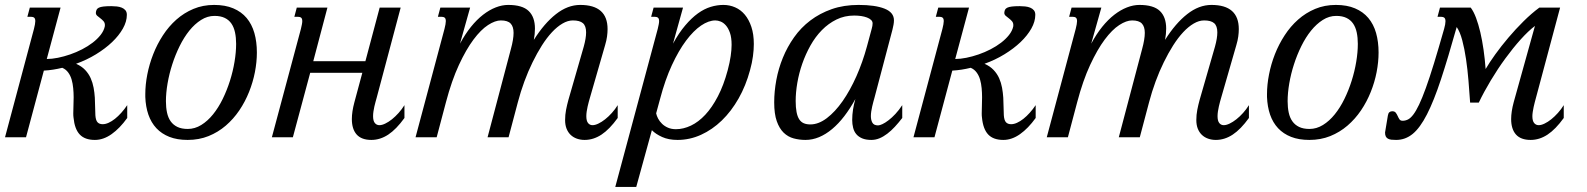

<svg xmlns="http://www.w3.org/2000/svg" viewBox="-47 -549 6347 768"><path d="M247.1 -78.6Q246.6 -82.5 246.3 -86.4Q246.1 -90.3 246.1 -95.2Q246.1 -108.9 246.8 -125.5Q247.6 -142.1 247.6 -159.7Q247.6 -177.7 245.8 -196.3Q244.1 -214.8 239.5 -230.7Q234.9 -246.6 225.8 -259Q216.8 -271.5 202.1 -277.8Q184.1 -273.4 165.8 -270.5Q147.5 -267.6 128.4 -266.6L57.1 0H-26.9L88.9 -433.6Q91.3 -443.8 92.8 -451.4Q94.2 -459 94.2 -464.4Q94.2 -474.6 89.6 -478.3Q85 -481.9 76.2 -481.9H62.5L72.3 -518.6H195.3L140.1 -313Q160.6 -313 184.8 -317.9Q209 -322.8 233.6 -331.3Q258.3 -339.8 281.5 -351.8Q304.7 -363.8 323.5 -378.2Q342.3 -392.6 355.2 -408.9Q368.2 -425.3 372.1 -442.9Q372.6 -444.8 372.6 -448.7Q372.6 -458 366.9 -464.4Q361.3 -470.7 354.5 -475.8Q347.7 -481 342 -485.8Q336.4 -490.7 336.4 -497.6Q336.9 -504.9 339.4 -510Q341.8 -515.1 348.4 -518.3Q355 -521.5 366.7 -522.9Q378.4 -524.4 398.4 -524.4Q409.2 -524.4 420.2 -523.2Q431.2 -522 440.2 -518.3Q449.2 -514.6 454.8 -507.8Q460.4 -501 460.4 -489.7Q460.4 -462.9 444.6 -434.8Q428.7 -406.7 401.4 -380.6Q374 -354.5 336.9 -331.8Q299.8 -309.1 257.3 -293.9Q279.3 -284.2 293.5 -269.3Q307.6 -254.4 315.7 -236.3Q323.7 -218.3 327.4 -198.2Q331.1 -178.2 332.3 -158.4Q333.5 -138.7 333.5 -120.6Q333.5 -102.5 334.5 -87.9Q335.9 -67.9 343 -60.1Q350.1 -52.2 363.8 -52.2Q375 -52.2 387.5 -57.9Q399.9 -63.5 412.8 -73.7Q425.8 -84 438.2 -97.9Q450.7 -111.8 461.9 -128.4V-77.1Q432.1 -35.6 399.4 -12.5Q366.7 10.7 332.5 10.7Q292.5 10.7 272 -11Q251.5 -32.7 247.1 -78.6Z M534.2 -172.4Q534.2 -210 542.2 -251.2Q550.3 -292.5 565.9 -332.3Q581.5 -372.1 604.7 -407.7Q627.9 -443.4 658.4 -470.5Q689 -497.6 726.8 -513.4Q764.6 -529.3 809.6 -529.3Q854 -529.3 886.2 -515.6Q918.5 -502 939.5 -477.1Q960.4 -452.1 970.5 -417Q980.5 -381.8 980.5 -338.9Q980.5 -301.3 972.7 -260.7Q964.8 -220.2 949.2 -181.2Q933.6 -142.1 910.2 -107.4Q886.7 -72.8 856 -46.4Q825.2 -20 787.1 -4.6Q749 10.7 703.6 10.7Q661.6 10.7 630.6 -1.5Q599.6 -13.7 578.6 -36.1Q557.6 -58.6 546.6 -90.3Q535.6 -122.1 534.2 -161.1ZM811 -485.4Q782.7 -485.4 757.3 -469.2Q731.9 -453.1 710.4 -426.5Q689 -399.9 671.6 -364.7Q654.3 -329.6 642.1 -291.7Q629.9 -253.9 623.3 -215.6Q616.7 -177.2 616.7 -144Q616.7 -119.1 621.1 -98.6Q625.5 -78.1 635.7 -63.7Q646 -49.3 662.6 -41.3Q679.2 -33.2 704.1 -33.2Q732.4 -33.2 758.1 -49.1Q783.7 -64.9 805.2 -91.6Q826.7 -118.2 843.8 -153.1Q860.8 -188 872.8 -225.8Q884.8 -263.7 891.1 -301.8Q897.5 -339.8 897.5 -373.5Q897.5 -398.4 893.1 -419.2Q888.7 -439.9 878.7 -454.6Q868.7 -469.2 852.1 -477.3Q835.4 -485.4 811 -485.4Z M1459.5 -157.2Q1457.5 -150.4 1455.1 -141.4Q1452.6 -132.3 1450.4 -122.8Q1448.2 -113.3 1446.8 -103.3Q1445.3 -93.3 1445.3 -84.5Q1445.3 -65.4 1452.4 -56.9Q1459.5 -48.3 1470.7 -48.3Q1481 -48.3 1494.1 -54.7Q1507.3 -61 1520.8 -71.8Q1534.2 -82.5 1547.4 -97.2Q1560.5 -111.8 1570.8 -128.4V-77.1Q1538.1 -31.7 1505.9 -10.5Q1473.6 10.7 1438.5 10.7Q1398.9 10.7 1379.6 -11Q1360.4 -32.7 1360.4 -72.8Q1360.4 -102.1 1370.6 -140.1L1402.3 -257.8H1193.8L1124.5 0H1040.5L1156.7 -433.6Q1159.2 -443.8 1160.6 -451.4Q1162.1 -459 1162.1 -464.4Q1162.1 -474.6 1157.5 -478.3Q1152.8 -481.9 1144 -481.9H1130.4L1140.1 -518.6H1262.7L1206.1 -304.2H1414.6L1471.7 -518.6H1555.7Z M1731 -433.6Q1733.4 -443.8 1734.9 -451.4Q1736.3 -459 1736.3 -464.4Q1736.3 -474.6 1731.7 -478.3Q1727.1 -481.9 1718.3 -481.9H1704.6L1714.4 -518.6H1833.5L1793 -374.5Q1813.5 -412.6 1836.9 -441.7Q1860.4 -470.7 1885.3 -490Q1910.2 -509.3 1935.8 -519.3Q1961.4 -529.3 1985.8 -529.3Q2042.5 -529.3 2067.6 -505.1Q2092.8 -481 2092.8 -434.6Q2092.8 -413.6 2088.4 -389.6Q2129.9 -455.6 2176.8 -492.4Q2223.6 -529.3 2273.9 -529.3Q2383.3 -529.3 2383.3 -432.6Q2383.3 -418.5 2381.1 -402.6Q2378.9 -386.7 2373.5 -368.7L2312.5 -157.2Q2310.5 -150.4 2308.1 -141.6Q2305.7 -132.8 2303.5 -123Q2301.3 -113.3 2299.8 -103.3Q2298.3 -93.3 2298.3 -84.5Q2298.3 -65.4 2305.2 -56.9Q2312 -48.3 2323.2 -48.3Q2333.5 -48.3 2346.7 -54.7Q2359.9 -61 2373.5 -71.8Q2387.2 -82.5 2400.4 -97.2Q2413.6 -111.8 2423.8 -128.4V-77.1Q2391.1 -31.7 2358.9 -10.5Q2326.7 10.7 2291.5 10.7Q2274.9 10.7 2260.5 5.6Q2246.1 0.5 2235.6 -9.5Q2225.1 -19.5 2219.2 -34.4Q2213.4 -49.3 2213.4 -68.8Q2213.4 -89.8 2217.3 -109.9Q2221.2 -129.9 2226.6 -149.4L2288.1 -362.8Q2297.4 -396.5 2297.4 -419.4Q2297.4 -445.3 2284.7 -456.3Q2272 -467.3 2244.6 -467.3Q2224.1 -467.3 2202.9 -454.8Q2181.6 -442.4 2160.9 -420.2Q2140.1 -397.9 2120.6 -367.2Q2101.1 -336.4 2083.3 -300Q2065.4 -263.7 2050.5 -223.1Q2035.6 -182.6 2024.4 -140.1L1987.3 0H1903.3L1996.6 -353Q2002 -372.6 2004.6 -388.7Q2007.3 -404.8 2007.3 -417.5Q2007.3 -442.4 1995.6 -454.8Q1983.9 -467.3 1956.5 -467.3Q1933.6 -467.3 1905 -448.7Q1876.5 -430.2 1846.9 -390.6Q1817.4 -351.1 1788.6 -289.1Q1759.8 -227.1 1736.8 -140.1L1699.7 0H1615.2Z M2577.6 -95.7Q2579.6 -85.9 2585.4 -74.7Q2591.3 -63.5 2601.1 -54Q2610.8 -44.4 2624.8 -38.3Q2638.7 -32.2 2656.7 -32.2Q2686.5 -32.2 2716.8 -46.6Q2747.1 -61 2774.2 -90.1Q2801.3 -119.1 2824.5 -163.6Q2847.7 -208 2863.8 -268.1Q2872.1 -299.3 2875.7 -324.5Q2879.4 -349.6 2879.4 -369.6Q2879.4 -398.9 2872.8 -417.7Q2866.2 -436.5 2856.4 -447.5Q2846.7 -458.5 2835.4 -462.9Q2824.2 -467.3 2814.5 -467.3Q2787.6 -467.3 2757.3 -446.8Q2727.1 -426.3 2697.3 -386.5Q2667.5 -346.7 2640.4 -288.1Q2613.3 -229.5 2593.3 -153.3ZM2685.1 -518.6 2645 -374.5Q2668.9 -418 2694.1 -447.5Q2719.2 -477.1 2744.6 -495.4Q2770 -513.7 2795.7 -521.5Q2821.3 -529.3 2846.7 -529.3Q2871.6 -529.3 2893.8 -519.5Q2916 -509.8 2932.4 -490.2Q2948.7 -470.7 2958.5 -441.4Q2968.3 -412.1 2968.3 -373Q2968.3 -350.1 2964.8 -324Q2961.4 -297.9 2953.1 -268.1Q2936.5 -206.5 2907.5 -155.3Q2878.4 -104 2840.3 -67.1Q2802.2 -30.3 2757.1 -9.8Q2711.9 10.7 2663.1 10.7Q2627.4 10.7 2601.6 -1Q2575.7 -12.7 2560.5 -28.3L2498 198.7H2414.1L2584 -433.6Q2586.4 -443.8 2587.9 -451.4Q2589.4 -459 2589.4 -464.4Q2589.4 -474.6 2584.7 -478.3Q2580.1 -481.9 2571.3 -481.9H2557.6L2567.4 -518.6Z M3135.7 -145Q3135.7 -119.1 3139.2 -101.1Q3142.6 -83 3149.7 -72Q3156.7 -61 3167.7 -56.2Q3178.7 -51.3 3194.3 -51.3Q3227.1 -51.3 3260.3 -76.4Q3293.5 -101.6 3323.5 -144.5Q3353.5 -187.5 3378.7 -244.1Q3403.8 -300.8 3420.9 -363.8L3439.9 -434.1Q3443.4 -445.8 3443.4 -455.6Q3443.4 -463.4 3437.3 -469.2Q3431.2 -475.1 3420.9 -479Q3410.6 -482.9 3397.5 -484.9Q3384.3 -486.8 3369.6 -486.8Q3331.1 -486.8 3298.8 -470.9Q3266.6 -455.1 3240.5 -428.5Q3214.4 -401.9 3194.8 -366.9Q3175.3 -332 3162.1 -294.2Q3148.9 -256.3 3142.3 -217.8Q3135.7 -179.2 3135.7 -145ZM3049.8 -139.6Q3049.8 -183.1 3058.3 -229Q3066.9 -274.9 3084.5 -318.1Q3102.1 -361.3 3129.4 -399.9Q3156.7 -438.5 3194.3 -467Q3231.9 -495.6 3280 -512.5Q3328.1 -529.3 3387.2 -529.3Q3453.6 -529.3 3491.2 -514.4Q3528.8 -499.5 3528.8 -467.8Q3528.8 -459.5 3527.1 -450.2Q3525.4 -440.9 3522.9 -430.7L3450.7 -157.2Q3448.7 -150.4 3446.3 -141.4Q3443.8 -132.3 3441.7 -122.8Q3439.5 -113.3 3438 -103.3Q3436.5 -93.3 3436.5 -84.5Q3436.5 -68.8 3442.6 -58.1Q3448.7 -47.4 3465.3 -47.4Q3471.7 -47.4 3482.7 -52.5Q3493.7 -57.6 3507.1 -67.9Q3520.5 -78.1 3534.7 -93.3Q3548.8 -108.4 3562 -128.4V-77.1Q3547.4 -58.1 3532.5 -42Q3517.6 -25.9 3502.2 -14.2Q3486.8 -2.4 3470.9 4.2Q3455.1 10.7 3438.5 10.7Q3416.5 10.7 3401.6 4.4Q3386.7 -2 3377.9 -12.7Q3369.1 -23.4 3365.5 -38.1Q3361.8 -52.7 3361.8 -68.8Q3361.8 -89.8 3365.2 -111.6Q3368.7 -133.3 3374.5 -152.8Q3353.5 -114.7 3330.3 -84.5Q3307.1 -54.2 3281.7 -33Q3256.3 -11.7 3229.5 -0.5Q3202.6 10.7 3174.8 10.7Q3150.4 10.7 3127.7 4.6Q3105 -1.5 3087.6 -18.3Q3070.3 -35.2 3060.1 -64.2Q3049.8 -93.3 3049.8 -139.6Z M3880.9 -78.6Q3880.4 -82.5 3880.1 -86.4Q3879.9 -90.3 3879.9 -95.2Q3879.9 -108.9 3880.6 -125.5Q3881.3 -142.1 3881.3 -159.7Q3881.3 -177.7 3879.6 -196.3Q3877.9 -214.8 3873.3 -230.7Q3868.7 -246.6 3859.6 -259Q3850.6 -271.5 3835.9 -277.8Q3817.9 -273.4 3799.6 -270.5Q3781.2 -267.6 3762.2 -266.6L3690.9 0H3606.9L3722.7 -433.6Q3725.1 -443.8 3726.6 -451.4Q3728 -459 3728 -464.4Q3728 -474.6 3723.4 -478.3Q3718.8 -481.9 3710 -481.9H3696.3L3706.1 -518.6H3829.1L3773.9 -313Q3794.4 -313 3818.6 -317.9Q3842.8 -322.8 3867.4 -331.3Q3892.1 -339.8 3915.3 -351.8Q3938.5 -363.8 3957.3 -378.2Q3976.1 -392.6 3989 -408.9Q4002 -425.3 4005.9 -442.9Q4006.3 -444.8 4006.3 -448.7Q4006.3 -458 4000.7 -464.4Q3995.1 -470.7 3988.3 -475.8Q3981.4 -481 3975.8 -485.8Q3970.2 -490.7 3970.2 -497.6Q3970.7 -504.9 3973.1 -510Q3975.6 -515.1 3982.2 -518.3Q3988.8 -521.5 4000.5 -522.9Q4012.2 -524.4 4032.2 -524.4Q4043 -524.4 4054 -523.2Q4064.9 -522 4074 -518.3Q4083 -514.6 4088.6 -507.8Q4094.2 -501 4094.2 -489.7Q4094.2 -462.9 4078.4 -434.8Q4062.5 -406.7 4035.2 -380.6Q4007.8 -354.5 3970.7 -331.8Q3933.6 -309.1 3891.1 -293.9Q3913.1 -284.2 3927.2 -269.3Q3941.4 -254.4 3949.5 -236.3Q3957.5 -218.3 3961.2 -198.2Q3964.8 -178.2 3966.1 -158.4Q3967.3 -138.7 3967.3 -120.6Q3967.3 -102.5 3968.3 -87.9Q3969.7 -67.9 3976.8 -60.1Q3983.9 -52.2 3997.6 -52.2Q4008.8 -52.2 4021.2 -57.9Q4033.7 -63.5 4046.6 -73.7Q4059.6 -84 4072 -97.9Q4084.5 -111.8 4095.7 -128.4V-77.1Q4065.9 -35.6 4033.2 -12.5Q4000.5 10.7 3966.3 10.7Q3926.3 10.7 3905.8 -11Q3885.3 -32.7 3880.9 -78.6Z M4255.9 -433.6Q4258.3 -443.8 4259.8 -451.4Q4261.2 -459 4261.2 -464.4Q4261.2 -474.6 4256.6 -478.3Q4252 -481.9 4243.2 -481.9H4229.5L4239.3 -518.6H4358.4L4317.9 -374.5Q4338.4 -412.6 4361.8 -441.7Q4385.3 -470.7 4410.2 -490Q4435.1 -509.3 4460.7 -519.3Q4486.3 -529.3 4510.7 -529.3Q4567.4 -529.3 4592.5 -505.1Q4617.7 -481 4617.7 -434.6Q4617.7 -413.6 4613.3 -389.6Q4654.8 -455.6 4701.7 -492.4Q4748.5 -529.3 4798.8 -529.3Q4908.2 -529.3 4908.2 -432.6Q4908.2 -418.5 4906 -402.6Q4903.8 -386.7 4898.4 -368.7L4837.4 -157.2Q4835.4 -150.4 4833 -141.6Q4830.6 -132.8 4828.4 -123Q4826.2 -113.3 4824.7 -103.3Q4823.2 -93.3 4823.2 -84.5Q4823.2 -65.4 4830.1 -56.9Q4836.9 -48.3 4848.1 -48.3Q4858.4 -48.3 4871.6 -54.7Q4884.8 -61 4898.4 -71.8Q4912.1 -82.5 4925.3 -97.2Q4938.5 -111.8 4948.7 -128.4V-77.1Q4916 -31.7 4883.8 -10.5Q4851.6 10.7 4816.4 10.7Q4799.8 10.7 4785.4 5.6Q4771 0.5 4760.5 -9.5Q4750 -19.5 4744.1 -34.4Q4738.3 -49.3 4738.3 -68.8Q4738.3 -89.8 4742.2 -109.9Q4746.1 -129.9 4751.5 -149.4L4813 -362.8Q4822.3 -396.5 4822.3 -419.4Q4822.3 -445.3 4809.6 -456.3Q4796.9 -467.3 4769.5 -467.3Q4749 -467.3 4727.8 -454.8Q4706.5 -442.4 4685.8 -420.2Q4665 -397.9 4645.5 -367.2Q4626 -336.4 4608.2 -300Q4590.3 -263.7 4575.4 -223.1Q4560.5 -182.6 4549.3 -140.1L4512.2 0H4428.2L4521.5 -353Q4526.9 -372.6 4529.5 -388.7Q4532.2 -404.8 4532.2 -417.5Q4532.2 -442.4 4520.5 -454.8Q4508.8 -467.3 4481.4 -467.3Q4458.5 -467.3 4429.9 -448.7Q4401.4 -430.2 4371.8 -390.6Q4342.3 -351.1 4313.5 -289.1Q4284.7 -227.1 4261.7 -140.1L4224.6 0H4140.1Z M5021 -172.4Q5021 -210 5029.1 -251.2Q5037.1 -292.5 5052.7 -332.3Q5068.4 -372.1 5091.6 -407.7Q5114.7 -443.4 5145.3 -470.5Q5175.8 -497.6 5213.6 -513.4Q5251.5 -529.3 5296.4 -529.3Q5340.8 -529.3 5373 -515.6Q5405.3 -502 5426.3 -477.1Q5447.3 -452.1 5457.3 -417Q5467.3 -381.8 5467.3 -338.9Q5467.3 -301.3 5459.5 -260.7Q5451.7 -220.2 5436 -181.2Q5420.4 -142.1 5397 -107.4Q5373.5 -72.8 5342.8 -46.4Q5312 -20 5273.9 -4.6Q5235.8 10.7 5190.4 10.7Q5148.4 10.7 5117.4 -1.5Q5086.4 -13.7 5065.4 -36.1Q5044.4 -58.6 5033.4 -90.3Q5022.5 -122.1 5021 -161.1ZM5297.9 -485.4Q5269.5 -485.4 5244.1 -469.2Q5218.8 -453.1 5197.3 -426.5Q5175.8 -399.9 5158.4 -364.7Q5141.1 -329.6 5128.9 -291.7Q5116.7 -253.9 5110.1 -215.6Q5103.5 -177.2 5103.5 -144Q5103.5 -119.1 5107.9 -98.6Q5112.3 -78.1 5122.6 -63.7Q5132.8 -49.3 5149.4 -41.3Q5166 -33.2 5190.9 -33.2Q5219.2 -33.2 5244.9 -49.1Q5270.5 -64.9 5292 -91.6Q5313.5 -118.2 5330.6 -153.1Q5347.7 -188 5359.6 -225.8Q5371.6 -263.7 5377.9 -301.8Q5384.3 -339.8 5384.3 -373.5Q5384.3 -398.4 5379.9 -419.2Q5375.5 -439.9 5365.5 -454.6Q5355.5 -469.2 5338.9 -477.3Q5322.3 -485.4 5297.9 -485.4Z M5779.8 -440.9Q5745.1 -317.4 5716.8 -231.4Q5688.5 -145.5 5660.9 -91.6Q5633.3 -37.6 5603.8 -13.4Q5574.2 10.7 5537.6 10.7Q5526.9 10.7 5518.6 9.8Q5510.3 8.8 5504.6 5.6Q5499 2.4 5496.1 -3.4Q5493.2 -9.3 5493.2 -19L5504.4 -86.4Q5505.9 -96.2 5510.5 -100.1Q5515.1 -104 5522 -104Q5531.7 -104 5536.1 -98.1Q5540.5 -92.3 5543.7 -85Q5546.9 -77.6 5550.8 -71.8Q5554.7 -65.9 5563.5 -65.9Q5574.2 -65.9 5584.7 -71Q5595.2 -76.2 5606.2 -90.6Q5617.2 -105 5629.4 -130.6Q5641.6 -156.2 5656.5 -197.3Q5671.4 -238.3 5689.2 -296.4Q5707 -354.5 5729.5 -433.6Q5732.4 -443.4 5733.6 -450.9Q5734.9 -458.5 5734.9 -463.9Q5734.9 -474.6 5730 -478.3Q5725.1 -481.9 5716.3 -481.9H5703.1L5712.9 -518.6H5835.9Q5847.7 -502.9 5857.2 -477.5Q5866.7 -452.1 5874.3 -419.9Q5881.8 -387.7 5887.2 -350.1Q5892.6 -312.5 5895.5 -272.9Q5910.6 -298.8 5934.3 -331.8Q5958 -364.7 5986.6 -398.4Q6015.1 -432.1 6046.9 -463.6Q6078.6 -495.1 6110.4 -518.6H6193.4L6096.7 -157.2Q6094.7 -150.4 6092.3 -140.9Q6089.8 -131.3 6087.6 -121.3Q6085.4 -111.3 6084 -101.6Q6082.5 -91.8 6082.5 -84.5Q6082.5 -65.4 6089.6 -56.9Q6096.7 -48.3 6107.9 -48.3Q6118.2 -48.3 6131.3 -54.7Q6144.5 -61 6158 -71.8Q6171.4 -82.5 6184.6 -97.2Q6197.8 -111.8 6208 -128.4V-77.1Q6175.3 -31.7 6143.1 -10.5Q6110.8 10.7 6075.7 10.7Q6036.1 10.7 6016.8 -11Q5997.6 -32.7 5997.6 -72.8Q5997.6 -102.1 6007.8 -140.1L6092.8 -445.3Q6066.4 -425.3 6035.6 -391.1Q6004.9 -356.9 5974.4 -315.2Q5943.8 -273.4 5916.3 -227.5Q5888.7 -181.6 5868.2 -138.7H5833.5Q5830.6 -181.2 5826.9 -226.3Q5823.2 -271.5 5817.1 -312.7Q5811 -354 5802 -387.9Q5793 -421.9 5779.8 -440.9Z"/></svg>

Font: Arian Grqi
Style: Italic
Weight: 400
Italic angle: -15°
Designer: Ruben Hakobyan (Tarumian)
Foundry: Ruben Hakobyan (Tarumian)
Version: Version 1.002